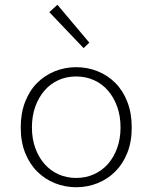

<svg xmlns="http://www.w3.org/2000/svg" viewBox="-20 -774 640 806"><path d="M300 12Q253 12 210.5 -5Q168 -22 136 -54Q104 -86 85.5 -132.5Q67 -179 67 -239Q67 -299 85.5 -346.5Q104 -394 136 -426Q168 -458 210.5 -475Q253 -492 300 -492Q347 -492 389.5 -475Q432 -458 464 -426Q496 -394 514.5 -346.5Q533 -299 533 -239Q533 -179 514.5 -132.5Q496 -86 464 -54Q432 -22 389.5 -5Q347 12 300 12ZM300 -27Q340 -27 374.5 -42.5Q409 -58 433.5 -86Q458 -114 472 -153Q486 -192 486 -239Q486 -287 472 -326Q458 -365 433.5 -393.5Q409 -422 374.5 -437.5Q340 -453 300 -453Q259 -453 225 -437.5Q191 -422 166.5 -393.5Q142 -365 128 -326Q114 -287 114 -239Q114 -192 128 -153Q142 -114 166.5 -86Q191 -58 225 -42.5Q259 -27 300 -27ZM331 -572 187 -723 221 -754 355 -595Z"/></svg>

Font: Source Code Pro Light
Style: Regular
Weight: 300
Monospace: yes
Designer: Paul D. Hunt, Teo Tuominen
Foundry: Adobe Systems Incorporated
Version: Version 2.030;PS 1.000;hotconv 16.6.51;makeotf.lib2.5.65220